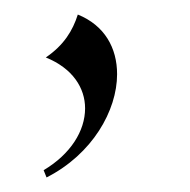

<svg xmlns="http://www.w3.org/2000/svg" viewBox="-20 -121 261 264"><path d="M40 113 44 123C107 91 141 31 141 -19C141 -55 124 -86 87 -101C80 -79 68 -59 43 -42C80 -27 97 0 97 28C97 59 77 91 40 113Z"/></svg>

Font: Sinistre
Style: Regular
Weight: 400
Designer: Jules Durand
Foundry: Collletttivo
Version: Version 69.420;Glyphs 3.2 (3217)